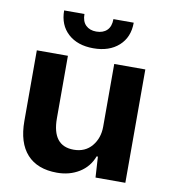

<svg xmlns="http://www.w3.org/2000/svg" viewBox="-84 -813 797 894"><g transform="rotate(10 315.0 -366.0)"><path d="M245 9Q152 9 103 -45Q54 -99 54 -202V-536H201V-241Q201 -110 303 -110Q357 -110 388.5 -147.5Q420 -185 420 -240V-536H567V0H426L420 -98H414Q395 -47 349.5 -19Q304 9 245 9ZM147 -741H243Q243 -706 261.5 -688Q280 -670 311 -670Q343 -670 361.5 -688Q380 -706 380 -741H476Q476 -672 431 -631.5Q386 -591 311 -591Q236 -591 191.5 -631.5Q147 -672 147 -741Z"/></g></svg>

Font: Mona Sans
Style: Bold
Weight: 700
Designer: Deni Anggara
Foundry: GitHub
Version: Version 2.000;Glyphs 3.2.3 (3260)